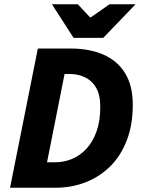

<svg xmlns="http://www.w3.org/2000/svg" viewBox="-20 -878 667 898"><path d="M27 0 157 -651H311Q397 -651 462.5 -623Q528 -595 564.5 -536.5Q601 -478 601 -388Q601 -294 573 -221.5Q545 -149 495.5 -100Q446 -51 380.5 -25.5Q315 0 241 0ZM200 -119H238Q279 -119 316.5 -134.5Q354 -150 384 -182Q414 -214 431.5 -263Q449 -312 449 -378Q449 -435 429 -468.5Q409 -502 376.5 -517Q344 -532 307 -532H282ZM324 -701 223 -858H344L401 -797H405L492 -858H614L463 -701Z"/></svg>

Font: Source Sans 3 ExtraLight ExtraBold
Style: Italic
Weight: 800
Italic angle: -11°
Version: Version 3.052;hotconv 1.1.0;makeotfexe 2.6.0